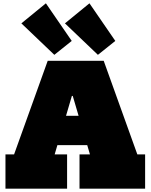

<svg xmlns="http://www.w3.org/2000/svg" viewBox="-20 -1139 909 1159"><path d="M520 -1119 676 -892 571 -808 372 -998ZM257 -1119 413 -892 308 -808 109 -998ZM650 -440V-263H194V-440ZM809 -207H856V0H460V-207H523L372 -720L474 -560H376L461 -720L310 -207H385V0H13V-207H65L268 -772H606Z"/></svg>

Font: Hepta Slab ExtraLight Black
Style: Regular
Weight: 900
Version: Version 1.102